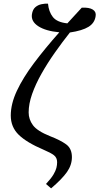

<svg xmlns="http://www.w3.org/2000/svg" viewBox="-20 -823 545 1052"><path d="M260 209 232 185Q260 155 272.5 134Q285 113 289 97Q293 81 293 66Q293 41 275.5 27.5Q258 14 220 -2Q126 -42 82.5 -84.5Q39 -127 39 -190Q39 -254 72.5 -325.5Q106 -397 166 -477Q226 -557 305 -646Q230 -653 189.5 -679.5Q149 -706 155 -745Q159 -771 173.5 -783.5Q188 -796 207.5 -800Q227 -804 243 -803Q247 -759 269.5 -730Q292 -701 349 -695Q368 -716 388 -737.5Q408 -759 428 -781Q469 -783 488.5 -770.5Q508 -758 504 -735Q499 -697 465 -676Q431 -655 363 -645Q321 -592 280.5 -534.5Q240 -477 207.5 -419.5Q175 -362 156 -308Q137 -254 137 -207Q137 -169 160.5 -137Q184 -105 254 -77Q311 -55 342.5 -32Q374 -9 374 38Q374 81 347 119.5Q320 158 260 209Z"/></svg>

Font: NotoSerif-Italic
Style: Regular
Weight: 400
Italic angle: -12°
Designer: Monotype Design Team
Foundry: Monotype Imaging Inc.
Version: Version 2.007; ttfautohint (v1.8) -l 8 -r 50 -G 200 -x 14 -D